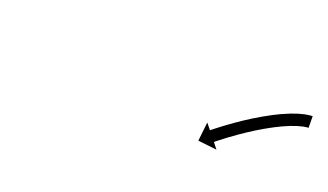

<svg xmlns="http://www.w3.org/2000/svg" viewBox="-29 -635 532 311"><g transform="rotate(20 237.0 -479.0)"><path d="M473.1 -510.9C473.5 -510.9 473.9 -510.9 474.2 -511L474 -531C473.5 -530.9 473.1 -530.9 472.6 -530.9C472.6 -530.9 472.5 -530.9 472.5 -530.9C472.4 -530.9 472.4 -530.9 472.4 -530.9C470.9 -530.8 469.4 -530.7 467.9 -530.6C467.9 -530.6 467.8 -530.6 467.7 -530.5C467.6 -530.5 467.6 -530.5 467.6 -530.5C465.1 -530.2 462.7 -529.8 460.2 -529.3C460.2 -529.3 460.1 -529.3 460.1 -529.2C460 -529.2 459.9 -529.2 459.9 -529.2C456.6 -528.4 453.3 -527.5 450.1 -526.6C450.1 -526.6 450 -526.6 450 -526.6C449.9 -526.5 449.8 -526.5 449.8 -526.5C445.9 -525.2 442 -523.8 438.1 -522.4C438.1 -522.4 438.1 -522.4 438 -522.3C438 -522.3 437.9 -522.3 437.9 -522.3C433.5 -520.5 429.2 -518.7 424.9 -516.7C424.9 -516.7 424.9 -516.7 424.8 -516.7C424.8 -516.7 424.7 -516.7 424.7 -516.7C420.1 -514.5 415.5 -512.2 411 -509.9C411 -509.9 411 -509.9 410.9 -509.8C410.9 -509.8 410.9 -509.8 410.9 -509.8C406.2 -507.3 401.5 -504.7 396.9 -502.1C396.9 -502.1 396.8 -502.1 396.8 -502.1C396.8 -502.1 396.8 -502 396.8 -502C392.2 -499.3 387.6 -496.6 383 -493.8C383 -493.8 383 -493.8 383 -493.8C382.9 -493.7 382.9 -493.7 382.9 -493.7C378.5 -491 374.2 -488.1 369.8 -485.3C369.8 -485.3 369.8 -485.3 369.8 -485.2C369.8 -485.2 369.7 -485.2 369.7 -485.2C365.7 -482.5 361.7 -479.8 357.7 -477C357.7 -477 357.7 -477 357.7 -476.9C357.6 -476.9 357.6 -476.9 357.6 -476.9C354.1 -474.4 350.5 -471.8 347 -469.3C347 -469.3 347 -469.3 347 -469.2C346.9 -469.2 346.9 -469.2 346.9 -469.2C344 -467 341 -464.8 338.1 -462.6C338.1 -462.6 338 -462.6 338 -462.6C338 -462.6 338 -462.5 338 -462.5C335.7 -460.8 333.5 -459.1 331.2 -457.3L331.2 -457.3L331.2 -457.3C329.8 -456.2 328.3 -455 326.9 -453.9L326.9 -453.9L326.9 -453.9C326.4 -453.5 325.9 -453.1 325.4 -452.7L317.1 -462.9L313.5 -430.4L346.1 -426.7L337.9 -437C338.4 -437.4 338.9 -437.8 339.4 -438.2L339.3 -438.2L339.3 -438.2C340.7 -439.3 342.2 -440.5 343.6 -441.6L343.6 -441.6L343.5 -441.5C345.7 -443.3 348 -445 350.2 -446.7C350.2 -446.7 350.2 -446.7 350.2 -446.7C350.1 -446.6 350.1 -446.6 350.1 -446.6C353 -448.8 355.9 -451 358.8 -453.2C358.8 -453.2 358.8 -453.1 358.8 -453.1C358.8 -453.1 358.8 -453.1 358.8 -453.1C362.2 -455.6 365.7 -458.1 369.2 -460.6C369.2 -460.6 369.2 -460.6 369.2 -460.6C369.1 -460.6 369.1 -460.6 369.1 -460.6C373 -463.3 377 -466 380.9 -468.6C380.9 -468.6 380.9 -468.6 380.9 -468.6C380.9 -468.6 380.8 -468.6 380.8 -468.6C385.1 -471.4 389.3 -474.1 393.6 -476.8C393.6 -476.8 393.6 -476.8 393.6 -476.8C393.5 -476.8 393.5 -476.8 393.5 -476.8C397.9 -479.5 402.4 -482.2 406.9 -484.8C406.9 -484.8 406.8 -484.8 406.8 -484.7C406.8 -484.7 406.8 -484.7 406.8 -484.7C411.2 -487.3 415.7 -489.7 420.3 -492.1C420.3 -492.1 420.2 -492.1 420.2 -492.1C420.2 -492.1 420.1 -492.1 420.1 -492.1C424.5 -494.3 428.9 -496.5 433.3 -498.6C433.3 -498.6 433.2 -498.6 433.2 -498.5C433.2 -498.5 433.1 -498.5 433.1 -498.5C437.2 -500.3 441.3 -502.1 445.4 -503.8C445.4 -503.8 445.4 -503.7 445.3 -503.7C445.3 -503.7 445.2 -503.7 445.2 -503.7C448.8 -505 452.4 -506.3 456 -507.5C456 -507.5 455.9 -507.5 455.9 -507.4C455.8 -507.4 455.7 -507.4 455.7 -507.4C458.6 -508.3 461.5 -509 464.4 -509.7C464.4 -509.7 464.4 -509.7 464.3 -509.7C464.2 -509.7 464.1 -509.7 464.1 -509.7C466.2 -510.1 468.2 -510.4 470.2 -510.7C470.2 -510.7 470.2 -510.7 470.1 -510.7C470 -510.7 469.9 -510.7 469.9 -510.7C471 -510.8 472.2 -510.9 473.3 -510.9C473.3 -510.9 473.2 -510.9 473.2 -510.9C473.1 -510.9 473.1 -510.9 473.1 -510.9Z"/></g></svg>

Font: FRB American Cursive Just Arrows
Style: Bold Italic
Weight: 700
Italic angle: -25°
Version: Version 2.0;Modular Font Editor K font №1